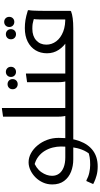

<svg xmlns="http://www.w3.org/2000/svg" viewBox="472 -1272 1060 2045"><g transform="rotate(-90 1002.5 -250.0)"><path d="M60 -224Q60 -277 80.5 -322.5Q101 -368 135.5 -402.5Q170 -437 212 -456.5Q254 -476 296 -476Q346 -476 392.5 -450.5Q439 -425 476 -380.5Q513 -336 534.5 -278.5Q556 -221 556 -156Q556 -26 521.5 67.5Q487 161 419.5 210.5Q352 260 252 260Q198 260 155.5 248Q113 236 88.5 224Q64 212 64 212L96 140H104Q142 161 185.5 170.5Q229 180 268 180Q317 180 349 174.5Q381 169 412 158L376 184Q411 143 430 93.5Q449 44 456.5 -12.5Q464 -69 464 -132Q464 -174 453 -218.5Q442 -263 418 -303Q394 -343 355 -373Q316 -403 259 -416L317 -428Q231 -397 191.5 -340.5Q152 -284 152 -226Q152 -182 175.5 -150.5Q199 -119 243 -102Q287 -85 348 -85H505H529H668V-20L648 0H328Q256 0 195 -24Q134 -48 97 -98Q60 -148 60 -224Z M628 0V-65L648 -85H828L794 -64Q790 -78 786 -103.5Q782 -129 782 -160V-748L866 -760H874V-42L836 -85H1022V-20L1002 0Z M1022 -85H1195L1161 -64Q1157 -78 1153 -103.5Q1149 -129 1149 -160V-492L1233 -504H1241V-47L1203 -85H1389V-20L1369 0H1002V-65ZM1259 -610Q1236 -610 1220.5 -625Q1205 -640 1205 -664Q1205 -688 1220.5 -703Q1236 -718 1259 -718Q1282 -718 1297.5 -703Q1313 -688 1313 -664Q1313 -640 1297.5 -625Q1282 -610 1259 -610ZM1128 -592Q1105 -592 1089.5 -607Q1074 -622 1074 -646Q1074 -670 1089.5 -685Q1105 -700 1128 -700Q1151 -700 1166.5 -685Q1182 -670 1182 -646Q1182 -622 1166.5 -607Q1151 -592 1128 -592Z M1389 -85H1603L1586 -67Q1531 -99 1494 -154.5Q1457 -210 1457 -280Q1457 -349 1489 -402Q1521 -455 1581 -485.5Q1641 -516 1725 -516Q1769 -516 1810.5 -509.5Q1852 -503 1913 -484L1917 -476Q1913 -458 1911.5 -428Q1910 -398 1909.5 -367Q1909 -336 1909 -316V-32L1905 -24Q1875 -12 1829.5 -6Q1784 0 1721 0H1369V-65ZM1549 -287Q1549 -229 1584.5 -181.5Q1620 -134 1687.5 -107.5Q1755 -81 1851 -86L1817 -42V-352Q1817 -379 1819 -401Q1821 -423 1825 -439L1841 -414Q1821 -420 1805 -425Q1789 -430 1769.5 -433Q1750 -436 1718 -436Q1640 -436 1594.5 -394.5Q1549 -353 1549 -287ZM1791 -628Q1768 -628 1752.5 -643Q1737 -658 1737 -682Q1737 -706 1752.5 -721Q1768 -736 1791 -736Q1814 -736 1829.5 -721Q1845 -706 1845 -682Q1845 -658 1829.5 -643Q1814 -628 1791 -628ZM1660 -610Q1637 -610 1621.5 -625Q1606 -640 1606 -664Q1606 -688 1621.5 -703Q1637 -718 1660 -718Q1683 -718 1698.5 -703Q1714 -688 1714 -664Q1714 -640 1698.5 -625Q1683 -610 1660 -610Z"/></g></svg>

Font: Kufam
Style: Italic
Weight: 400
Italic angle: -11°
Designer: Artur Schmal
Foundry: Original Type
Version: Version 1.301; ttfautohint (v1.8.3)